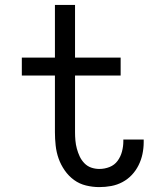

<svg xmlns="http://www.w3.org/2000/svg" viewBox="-20 -755 640 783"><path d="M385 8Q358 8 331 1.5Q304 -5 282 -21Q260 -37 244 -60Q228 -83 219 -108.5Q210 -134 207 -161.5Q204 -189 204 -216V-447H69V-520H204V-735H286V-520H472V-447H286V-216Q286 -199 287.5 -182Q289 -165 293.5 -148.5Q298 -132 305 -117Q312 -102 324 -89.5Q336 -77 352 -71.5Q368 -66 385 -66Q407 -66 427 -74Q447 -82 459.5 -99Q472 -116 477.5 -137Q483 -158 483 -179Q483 -181 483 -182.5Q483 -184 483 -186H566Q566 -183 566 -180.5Q566 -178 566 -175Q566 -151 561 -127Q556 -103 545 -81Q534 -59 517.5 -41.5Q501 -24 479.5 -12.5Q458 -1 434 3.5Q410 8 385 8Z"/></svg>

Font: Bmono
Style: Regular
Weight: 400
Monospace: yes
Designer: Belleve Invis
Foundry: Belleve Invis
Version: Version 11.2.2; ttfautohint (v1.8.2)